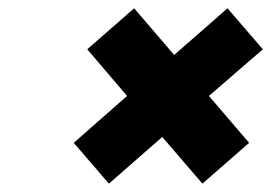

<svg xmlns="http://www.w3.org/2000/svg" viewBox="-20 -561 655 464"><path d="M158.2 -215.8 287.1 -329.1 190.9 -441.9 304.2 -541 400.9 -428.2 529.8 -541 615.2 -441.9 484.9 -329.1 582 -215.8 469.2 -117.2 372.1 -230 243.2 -117.2Z"/></svg>

Font: Trueno Black
Style: Italic
Weight: 900
Designer: Julieta Ulanovsky
Foundry: Julieta Ulanovsky
Version: Version 3.001b | FøM Fix